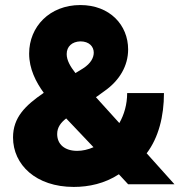

<svg xmlns="http://www.w3.org/2000/svg" viewBox="-20 -738 719 769"><path d="M275.4 10.7C335.9 10.7 399.4 -2.9 456.1 -40L493.2 0H678.7L567.4 -124C615.2 -187 636.7 -272.5 636.7 -365.2H489.3C489.3 -320.3 477.5 -279.3 458 -245.1L364.3 -348.6L399.4 -374C459 -416 493.2 -474.6 493.2 -540C493.2 -637.7 419.9 -717.8 301.8 -717.8C178.7 -717.8 96.7 -630.9 96.7 -523.4C96.7 -461.9 124 -409.2 155.3 -366.2C81.1 -315.4 32.2 -267.6 32.2 -187.5C32.2 -78.1 124 10.7 275.4 10.7ZM209 -201.2C209 -229 224.6 -247.6 245.1 -263.7L354.5 -148.4C332.5 -138.7 310.5 -133.8 289.1 -133.8C240.2 -133.8 209 -159.2 209 -201.2ZM247.1 -521.5C247.1 -551.8 268.6 -571.3 301.8 -572.3C337.9 -572.3 355.5 -550.8 355.5 -527.3C355.5 -507.8 344.7 -484.4 312.5 -463.9L282.2 -445.3C260.7 -472.7 247.1 -497.1 247.1 -521.5Z"/></svg>

Font: Pretendard Black
Style: Regular
Weight: 900
Designer: Base glyphs from Inter by Rasmus Andersson; Hangeul glyphs from Noto Sans CJK(Source Han Sans) by Jang Soo-young and Kan
Foundry: Kil Hyung-jin
Version: Version 1.309;Glyphs 3.2 (3225)